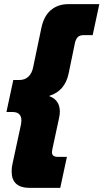

<svg xmlns="http://www.w3.org/2000/svg" viewBox="-20 -807 498 924"><path d="M36 18Q36 -1 40 -18L81 -208Q83 -222 83 -227Q83 -268 40 -268H11L44 -422H73Q99 -422 116 -437.5Q133 -453 139 -481L179 -672Q191 -730 225 -758.5Q259 -787 308 -787H458L426 -638H384Q365 -638 355.5 -629.5Q346 -621 341 -602L310 -452Q292 -369 218 -346V-344Q268 -325 268 -270Q268 -254 264 -238L232 -89Q230 -79 230 -75Q230 -63 237 -57.5Q244 -52 260 -52H302L270 97H120Q80 97 58 77.5Q36 58 36 18Z"/></svg>

Font: Prompt
Style: Bold Italic
Weight: 700
Italic angle: -12°
Designer: Katatrad Team
Foundry: CadsonDemak
Version: Version 1.001